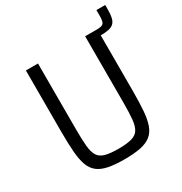

<svg xmlns="http://www.w3.org/2000/svg" viewBox="-182 -916 1002 1058"><g transform="rotate(-30 319.0 -387.0)"><path d="M469 -649V-688H533Q565 -688 573.5 -700Q582 -712 582 -744V-782H638V-753Q638 -723 633.5 -702.5Q629 -682 617 -670Q605 -658 583 -653.5Q561 -649 524 -649ZM306 8Q244 8 203 -0.5Q162 -9 137 -29Q112 -49 99.5 -84Q87 -119 83 -172Q79 -225 79 -299V-688H156V-266Q156 -201 160 -160.5Q164 -120 178 -98Q192 -76 222.5 -67.5Q253 -59 306 -59Q359 -59 389.5 -67.5Q420 -76 434 -98Q448 -120 452 -160.5Q456 -201 456 -266V-688H533V-299Q533 -225 529 -172Q525 -119 512.5 -84Q500 -49 475 -29Q450 -9 409 -0.5Q368 8 306 8Z"/></g></svg>

Font: Saira SemiCondensed
Style: Regular
Weight: 400
Width: 4
Designer: Hector Gatti with collaboration of the Omnibus-Type team
Foundry: Omnibus-Type
Version: Version 1.101